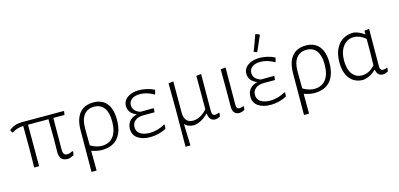

<svg xmlns="http://www.w3.org/2000/svg" viewBox="-75 -1184 3870 1860"><g transform="rotate(-15 1860.5 -254.0)"><path d="M435 -416 433 -99Q433 -68 443 -54.5Q453 -41 474 -41Q497 -41 530 -57L537 -52L530 -16Q495 2 471 4Q426 4 406 -18Q386 -40 386 -87L388 -215L386 -416H181V0H132L134 -195L133 -416Q74 -416 20 -381L14 -383L2 -405L3 -412Q30 -434 60.5 -444.5Q91 -455 129 -455H549L552 -450L547 -416Z M1026 -241Q1026 -121 971 -57.5Q916 6 811 6Q762 6 707 -14L708 185H657L659 -231Q659 -343 707.5 -402Q756 -461 847 -461Q934 -461 980 -404.5Q1026 -348 1026 -241ZM977 -237Q977 -326 942.5 -372.5Q908 -419 843 -419Q778 -419 742 -373.5Q706 -328 706 -242L707 -68Q766 -33 820 -33Q896 -33 936.5 -85.5Q977 -138 977 -237Z M1460 -73 1457 -33Q1419 -13 1377 -3Q1335 7 1296 7Q1218 7 1171 -26Q1124 -59 1124 -120Q1124 -167 1150.5 -198Q1177 -229 1226 -240Q1144 -272 1144 -345Q1144 -398 1189.5 -429.5Q1235 -461 1305 -461Q1343 -461 1383.5 -451.5Q1424 -442 1458 -424L1447 -383L1442 -381Q1373 -422 1302 -422Q1254 -422 1223 -400Q1192 -378 1192 -340Q1192 -309 1211.5 -287.5Q1231 -266 1266 -255L1396 -256L1400 -251L1396 -215H1286Q1232 -215 1201.5 -190.5Q1171 -166 1171 -126Q1171 -81 1206.5 -57.5Q1242 -34 1301 -34Q1379 -34 1454 -76Z M2003 -45 1997 -12Q1973 3 1946 4Q1917 2 1901 -16Q1885 -34 1881 -71H1877Q1809 -3 1737 5Q1674 5 1642 -32L1649 185H1600L1602 -195L1600 -451L1649 -457V-141Q1649 -93 1671.5 -66.5Q1694 -40 1737 -40Q1809 -40 1879 -115V-451L1928 -457L1926 -89Q1926 -63 1933.5 -51.5Q1941 -40 1958 -40Q1976 -40 1996 -50Z M2123 -77 2124 -227 2123 -451 2173 -457 2171 -82Q2172 -58 2179 -49Q2186 -40 2203 -40Q2217 -40 2242 -49L2248 -44L2242 -12Q2215 3 2190 4Q2158 4 2140.5 -16Q2123 -36 2123 -77Z M2668 -73 2665 -33Q2627 -13 2585 -3Q2543 7 2504 7Q2426 7 2379 -26Q2332 -59 2332 -120Q2332 -167 2358.5 -198Q2385 -229 2434 -240Q2352 -272 2352 -345Q2352 -398 2397.5 -429.5Q2443 -461 2513 -461Q2551 -461 2591.5 -451.5Q2632 -442 2666 -424L2655 -383L2650 -381Q2581 -422 2510 -422Q2462 -422 2431 -400Q2400 -378 2400 -340Q2400 -309 2419.5 -287.5Q2439 -266 2474 -255L2604 -256L2608 -251L2604 -215H2494Q2440 -215 2409.5 -190.5Q2379 -166 2379 -126Q2379 -81 2414.5 -57.5Q2450 -34 2509 -34Q2587 -34 2662 -76ZM2540 -693 2573 -681 2575 -673Q2550 -614 2509 -523L2502 -521L2475 -533Q2501 -595 2533 -690Z M3157 -241Q3157 -121 3102 -57.5Q3047 6 2942 6Q2893 6 2838 -14L2839 185H2788L2790 -231Q2790 -343 2838.5 -402Q2887 -461 2978 -461Q3065 -461 3111 -404.5Q3157 -348 3157 -241ZM3108 -237Q3108 -326 3073.5 -372.5Q3039 -419 2974 -419Q2909 -419 2873 -373.5Q2837 -328 2837 -242L2838 -68Q2897 -33 2951 -33Q3027 -33 3067.5 -85.5Q3108 -138 3108 -237Z M3687 -45 3681 -12Q3658 2 3629 4Q3600 2 3584.5 -13.5Q3569 -29 3564 -60H3559Q3508 -6 3432 5Q3347 5 3299 -54.5Q3251 -114 3251 -218Q3251 -331 3306.5 -396.5Q3362 -462 3459 -462Q3513 -453 3561 -417L3565 -418V-452L3613 -458L3611 -87Q3611 -61 3618.5 -50.5Q3626 -40 3645 -40Q3667 -40 3680 -50ZM3562 -105 3565 -239V-371Q3507 -419 3448 -419Q3380 -419 3339.5 -365Q3299 -311 3299 -222Q3299 -136 3335 -88Q3371 -40 3432 -40Q3503 -40 3562 -105Z"/></g></svg>

Font: Luna Sans Light
Style: Regular
Weight: 300
Designer: Juan Pablo del Peral
Foundry: Huerta Tipografica
Version: Version 2.001; ttfautohint (v1.5)